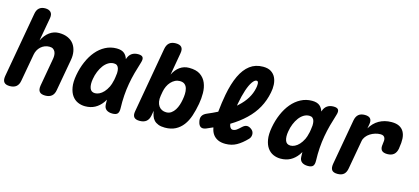

<svg xmlns="http://www.w3.org/2000/svg" viewBox="-69 -1219 3729 1708"><g transform="rotate(15 1795.5 -365.0)"><path d="M143 -65Q137 -27 115 -8.5Q93 10 55 10Q17 10 2 -8.5Q-13 -27 -7 -65L100 -667Q106 -704 127 -722Q148 -740 182 -740Q216 -740 233.5 -722Q251 -704 245 -667L206 -450Q232 -503 271 -531.5Q310 -560 358 -560Q406 -560 440.5 -544Q475 -528 495 -500.5Q515 -473 522 -435.5Q529 -398 521 -355L469 -65Q463 -27 441 -8.5Q419 10 381 10Q343 10 328 -8.5Q313 -27 319 -65L365 -325Q368 -342 367 -359Q366 -376 359.5 -389.5Q353 -403 340.5 -411.5Q328 -420 307 -420Q284 -420 264 -412Q244 -404 228 -389.5Q212 -375 202 -356Q192 -337 188 -315Z M748 10Q712 10 680.5 -4Q649 -18 627.5 -48Q606 -78 598 -125Q590 -172 602 -238Q614 -305 639.5 -364Q665 -423 701.5 -466.5Q738 -510 785.5 -535Q833 -560 889 -560Q936 -560 961 -538Q982 -519 991 -489Q992 -491 993 -494Q1004 -527 1027.5 -543.5Q1051 -560 1086 -560Q1120 -560 1130 -544Q1140 -528 1129 -494Q1112 -441 1098 -389Q1084 -337 1074.5 -283.5Q1065 -230 1061 -173.5Q1057 -117 1059 -54Q1060 -20 1047 -5Q1034 10 1000 10Q965 10 944.5 -5.5Q924 -21 923 -54Q922 -76 922 -97Q915 -84 906 -72Q877 -32 838 -11Q799 10 748 10ZM804 -125Q823 -125 843.5 -135Q864 -145 883 -165.5Q902 -186 918 -218Q930 -243 937 -277Q938 -280 939 -284L943 -308Q946 -330 948 -348Q949 -372 944.5 -389Q940 -406 929 -415.5Q918 -425 899 -425Q871 -425 847 -410Q823 -395 804.5 -370Q786 -345 772.5 -312Q759 -279 753 -242Q744 -191 755.5 -158Q767 -125 804 -125Z M1251 10Q1213 10 1198.5 -8Q1184 -26 1191 -63L1297 -665Q1304 -703 1325.5 -721.5Q1347 -740 1385 -740Q1423 -740 1438.5 -721.5Q1454 -703 1447 -665L1411 -459Q1434 -507 1471 -533.5Q1508 -560 1556 -560Q1622 -560 1659.5 -534Q1697 -508 1714 -466.5Q1731 -425 1731.5 -374.5Q1732 -324 1723 -274Q1712 -212 1694.5 -159.5Q1677 -107 1648.5 -69.5Q1620 -32 1579.5 -11Q1539 10 1483 10Q1447 10 1422.5 0.5Q1398 -9 1383 -25Q1368 -41 1360.5 -63Q1353 -85 1349 -109L1341 -63Q1334 -26 1311.5 -8Q1289 10 1251 10ZM1459 -125Q1486 -125 1505.5 -139Q1525 -153 1538.5 -174.5Q1552 -196 1560.5 -222Q1569 -248 1573 -273Q1578 -299 1579 -325.5Q1580 -352 1574 -374.5Q1568 -397 1552 -411Q1536 -425 1506 -425Q1483 -425 1462.5 -414.5Q1442 -404 1425.5 -386Q1409 -368 1398 -344.5Q1387 -321 1382 -295L1375 -255Q1370 -225 1374 -201Q1378 -177 1389.5 -160Q1401 -143 1419 -134Q1437 -125 1459 -125Z M2234 -89Q2187 -40 2142 -15Q2097 10 2040 10Q1999 10 1970.5 -3.5Q1942 -17 1925 -41Q1908 -65 1902 -98L1900 -104Q1872 -91 1841 -78Q1811 -66 1792.5 -76.5Q1774 -87 1767 -119Q1759 -151 1770.5 -172.5Q1782 -194 1813 -207Q1863 -228 1906 -250Q1915 -338 1929 -412Q1949 -518 1983.5 -591Q2018 -664 2068.5 -702Q2119 -740 2189 -740Q2235 -740 2263 -722Q2291 -704 2305 -675Q2319 -646 2321 -609.5Q2323 -573 2315 -536Q2300 -459 2264.5 -394.5Q2229 -330 2171 -275Q2115 -221 2037 -174Q2037 -172 2038 -170Q2040 -157 2044.5 -148Q2049 -139 2055.5 -133.5Q2062 -128 2071 -128Q2090 -128 2106.5 -140Q2123 -152 2144 -172Q2166 -193 2187 -193.5Q2208 -194 2230 -176Q2251 -159 2251 -133Q2251 -107 2234 -89ZM2053 -345Q2060 -352 2067 -358Q2112 -399 2139.5 -444Q2167 -489 2177 -538Q2179 -547 2180.5 -558.5Q2182 -570 2181.5 -580.5Q2181 -591 2177.5 -598Q2174 -605 2165 -605Q2147 -605 2126.5 -576Q2106 -547 2088 -493.5Q2070 -440 2056 -365Q2054 -355 2053 -345Z M2548 10Q2512 10 2480.5 -4Q2449 -18 2427.5 -48Q2406 -78 2398 -125Q2390 -172 2402 -238Q2414 -305 2439.5 -364Q2465 -423 2501.5 -466.5Q2538 -510 2585.5 -535Q2633 -560 2689 -560Q2736 -560 2761 -538Q2782 -519 2791 -489Q2792 -491 2793 -494Q2804 -527 2827.5 -543.5Q2851 -560 2886 -560Q2920 -560 2930 -544Q2940 -528 2929 -494Q2912 -441 2898 -389Q2884 -337 2874.5 -283.5Q2865 -230 2861 -173.5Q2857 -117 2859 -54Q2860 -20 2847 -5Q2834 10 2800 10Q2765 10 2744.5 -5.5Q2724 -21 2723 -54Q2722 -76 2722 -97Q2715 -84 2706 -72Q2677 -32 2638 -11Q2599 10 2548 10ZM2604 -125Q2623 -125 2643.5 -135Q2664 -145 2683 -165.5Q2702 -186 2718 -218Q2730 -243 2737 -277Q2738 -280 2739 -284L2743 -308Q2746 -330 2748 -348Q2749 -372 2744.5 -389Q2740 -406 2729 -415.5Q2718 -425 2699 -425Q2671 -425 2647 -410Q2623 -395 2604.5 -370Q2586 -345 2572.5 -312Q2559 -279 2553 -242Q2544 -191 2555.5 -158Q2567 -125 2604 -125Z M3073 10Q3035 10 3021 -8.5Q3007 -27 3013 -65L3088 -487Q3095 -524 3116 -542Q3137 -560 3174 -560Q3211 -560 3225.5 -542Q3240 -524 3233 -487L3226 -450Q3241 -476 3261 -496.5Q3281 -517 3305.5 -531Q3330 -545 3359 -552.5Q3388 -560 3421 -560Q3464 -560 3491.5 -546Q3519 -532 3534 -505.5Q3549 -479 3551 -442Q3553 -405 3545 -360L3544 -350Q3537 -312 3515 -293.5Q3493 -275 3455 -275Q3417 -275 3402 -293.5Q3387 -312 3394 -350V-352Q3397 -368 3397.5 -382Q3398 -396 3394 -406.5Q3390 -417 3380.5 -423.5Q3371 -430 3353 -430Q3329 -430 3304.5 -422.5Q3280 -415 3259 -401.5Q3238 -388 3223.5 -369Q3209 -350 3205 -328L3158 -65Q3152 -27 3131.5 -8.5Q3111 10 3073 10Z"/></g></svg>

Font: Maple Mono ExtraBold
Style: Italic
Weight: 800
Italic angle: -10°
Monospace: yes
Designer: subframe7536
Version: Version 7.200